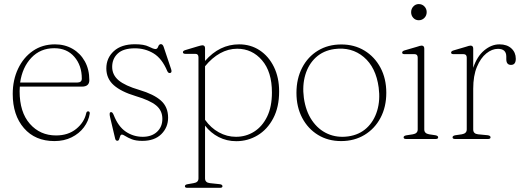

<svg xmlns="http://www.w3.org/2000/svg" viewBox="-20 -666 2504 920"><path d="M408 -282Q408 -251 372.5 -251H75Q74 -240.5 74 -229Q74 -128.5 123 -72.8Q172 -17 248.5 -17Q306.5 -17 345 -48.2Q383.5 -79.5 393 -123Q395 -132.5 402 -132.5Q411 -132.5 410 -121.5Q404.5 -86 382 -56Q359.5 -26 323.2 -8Q287 10 241 10Q148.5 10 94.8 -52Q41 -114 41 -216Q41 -282.5 66.5 -336.5Q92 -390.5 137.5 -422Q183 -453.5 243.5 -453.5Q290.5 -453.5 327.8 -432Q365 -410.5 386.5 -372Q408 -333.5 408 -282ZM240 -435Q173.5 -435 130.2 -389.2Q87 -343.5 76.5 -270.5H350Q372 -270.5 372 -289.5Q372 -352.5 336.2 -393.8Q300.5 -435 240 -435Z M664 -10.5Q706.5 -10.5 732.2 -34.2Q758 -58 758 -96.5Q758 -136.5 728 -161Q698 -185.5 630.5 -205.5Q560.5 -226.5 525 -258Q489.5 -289.5 489.5 -338.5Q489.5 -388 525.5 -421Q561.5 -454 626.5 -454Q670.5 -454 693 -442.5Q715.5 -431 725.5 -431Q734 -431 738 -442.8Q742 -454.5 751 -454.5Q759.5 -454.5 764 -442L800 -334.5Q805 -319.5 796.5 -316.5Q787 -313.5 781.5 -325.5Q756 -386 715.8 -410.2Q675.5 -434.5 626.5 -434.5Q571 -434.5 544.2 -409.5Q517.5 -384.5 517.5 -345.5Q517.5 -307 548.5 -281Q579.5 -255 648 -235Q717 -214.5 751.2 -184Q785.5 -153.5 785.5 -102Q785.5 -55.5 753 -23.2Q720.5 9 662 9Q631.5 9 612.2 1.5Q593 -6 581.5 -13.5Q570 -21 564 -21Q558.5 -21 556 -13.8Q553.5 -6.5 551 1Q548.5 8.5 542.5 8.5Q534.5 8.5 532 -1L507.5 -104.5Q502.5 -126 509.5 -128.5Q518.5 -131.5 525 -114.5Q546.5 -59.5 583 -35Q619.5 -10.5 664 -10.5Z M962.5 -435V-374Q1032 -453.5 1125.5 -453.5Q1181 -453.5 1224.2 -425Q1267.5 -396.5 1292.5 -345.5Q1317.5 -294.5 1317.5 -228Q1317.5 -152.5 1289.2 -99Q1261 -45.5 1214.2 -17.5Q1167.5 10.5 1112 10.5Q1066.5 10.5 1028 -9.2Q989.5 -29 962.5 -64V188.5Q962.5 209 985.5 211.5L1032.5 216.5Q1046 218 1046 226.5Q1046 234 1034 234H877.5Q866 234 866 226.5Q866 218.5 879.5 216.5L908 211.5Q931 208 931 189V-391.5Q931 -408 916 -408H868.5Q856.5 -408 856.5 -416Q856.5 -422.5 868 -426L928 -444Q935.5 -446 940.8 -447.5Q946 -449 949.5 -449Q962.5 -449 962.5 -435ZM1116.5 -432.5Q1074 -432.5 1034.8 -410.8Q995.5 -389 962.5 -348.5V-92Q990 -53 1028.8 -31.8Q1067.5 -10.5 1110.5 -10.5Q1158.5 -10.5 1197.8 -35.2Q1237 -60 1260 -107.2Q1283 -154.5 1283 -223Q1283 -322 1235.5 -377.2Q1188 -432.5 1116.5 -432.5Z M1615.5 -453Q1678 -453 1726.5 -423.5Q1775 -394 1803 -341.8Q1831 -289.5 1831 -221.5Q1831 -153.5 1803.2 -101.2Q1775.5 -49 1726.5 -19.5Q1677.5 10 1614.5 10Q1552 10 1503.8 -19.5Q1455.5 -49 1428 -101.2Q1400.5 -153.5 1400.5 -221Q1400.5 -289 1427.8 -341.5Q1455 -394 1503.5 -423.5Q1552 -453 1615.5 -453ZM1649 -12.5Q1701.5 -20 1736.8 -52.5Q1772 -85 1787.2 -135.5Q1802.5 -186 1794.5 -246.5Q1781.5 -343.5 1723 -392.8Q1664.5 -442 1582.5 -431Q1529 -423.5 1493.5 -390.8Q1458 -358 1443 -307.5Q1428 -257 1436 -197Q1445 -133 1475 -89Q1505 -45 1550 -25Q1595 -5 1649 -12.5Z M1986.5 -569Q1971 -569 1960.5 -580.2Q1950 -591.5 1950 -607.5Q1950 -624 1960.8 -635.2Q1971.5 -646.5 1986.5 -646.5Q2003 -646.5 2013.8 -635Q2024.5 -623.5 2024.5 -608Q2024.5 -591.5 2013.5 -580.2Q2002.5 -569 1986.5 -569ZM2013 -433V-45.5Q2013 -26.5 2036 -22.5L2066 -18Q2079.5 -15.5 2079.5 -8Q2079.5 0 2067.5 0H1925.5Q1914 0 1914 -8Q1914 -15 1926.5 -17.5L1958.5 -22.5Q1981.5 -26.5 1981.5 -45.5V-390Q1981.5 -406.5 1966.5 -406.5H1918.5Q1907 -406.5 1907 -414Q1907 -421 1918.5 -424.5L1978.5 -442Q1986 -444.5 1991.2 -446Q1996.5 -447.5 2000 -447.5Q2013 -447.5 2013 -433Z M2247.5 -433V-341Q2265.5 -395.5 2300.2 -424.5Q2335 -453.5 2373 -453.5Q2409.5 -453.5 2430.5 -434Q2451.5 -414.5 2451.5 -384.5Q2451.5 -355 2428.5 -355Q2406 -355 2406 -382.5V-395Q2406 -432 2366 -432Q2337.5 -432 2310.2 -410Q2283 -388 2265.2 -345.5Q2247.5 -303 2247.5 -241V-45.5Q2247.5 -25 2270.5 -22.5L2317 -18Q2330.5 -16 2330.5 -8Q2330.5 0 2318.5 0H2160.5Q2148.5 0 2148.5 -8Q2148.5 -15.5 2162 -18L2193 -22.5Q2216.5 -26.5 2216.5 -45.5V-390Q2216.5 -406.5 2201 -406.5H2153.5Q2141.5 -406.5 2141.5 -414Q2141.5 -421 2153.5 -424.5L2213 -442Q2220.5 -444.5 2225.8 -446Q2231 -447.5 2234.5 -447.5Q2247.5 -447.5 2247.5 -433Z"/></svg>

Font: Fraunces 72pt S050 Thin
Style: Regular
Weight: 100
Version: Version 1.000; ttfautohint (v1.8.3)